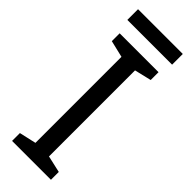

<svg xmlns="http://www.w3.org/2000/svg" viewBox="-281 -878 901 901"><g transform="rotate(45 169.5 -427.5)"><path d="M298 0H40V-52L124 -71V-642L40 -662V-714H298V-662L214 -642V-71L298 -52ZM318 -855V-784H21V-855Z"/></g></svg>

Font: Noto Sans Gothic
Style: Regular
Weight: 400
Designer: Monotype Design Team
Foundry: Monotype Imaging Inc.
Version: Version 2.001; ttfautohint (v1.8.4.7-5d5b)